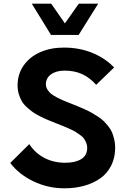

<svg xmlns="http://www.w3.org/2000/svg" viewBox="-20 -1020 687 1050"><path d="M258.8 -829.1 153.8 -1000H259.8L335 -892.1L411.1 -1000H517.1L410.2 -829.1ZM332 9.8Q242.7 9.8 163.3 -28.1Q84 -65.9 36.1 -128.9L140.1 -231.9Q172.4 -182.6 223.1 -156.2Q273.9 -129.9 336.9 -129.9Q391.1 -129.9 423.8 -149.7Q456.5 -169.4 457 -210.9Q457 -225.6 451.7 -238.8Q446.3 -252 439.2 -262Q432.1 -272 416.7 -283Q401.4 -293.9 390.9 -300.3Q380.4 -306.6 357.7 -316.7Q335 -326.7 323.7 -331.3Q312.5 -335.9 286.1 -346.2Q259.3 -356.9 241.9 -364Q224.6 -371.1 200.2 -383.3Q175.8 -395.5 160.2 -406.5Q144.5 -417.5 127 -433.3Q109.4 -449.2 99.4 -466.3Q89.4 -483.4 82.8 -505.6Q76.2 -527.8 76.2 -553.2Q76.2 -614.7 109.4 -662.1Q142.6 -709.5 200 -734.6Q257.3 -759.8 329.1 -759.8Q415 -759.8 485.8 -730.5Q556.6 -701.2 604 -650.9L505.9 -556.2Q470.7 -595.7 429.2 -614.7Q387.7 -633.8 333 -633.8Q287.6 -633.8 259.3 -613.5Q231 -593.3 231 -559.1Q231 -544.4 239 -531Q247.1 -517.6 258.1 -508.3Q269 -499 290.3 -487.8Q311.5 -476.6 327.4 -470Q343.3 -463.4 372.1 -452.1Q396.5 -442.4 408.9 -437.3Q421.4 -432.1 445.1 -421.4Q468.8 -410.6 481.9 -403.1Q495.1 -395.5 515.1 -382.6Q535.2 -369.6 546.6 -358.2Q558.1 -346.7 571.8 -330.1Q585.4 -313.5 592.5 -296.4Q599.6 -279.3 604.7 -257.8Q609.9 -236.3 609.9 -212.9Q609.9 -157.7 588.1 -114.5Q566.4 -71.3 528.1 -44.4Q489.7 -17.6 440.2 -3.9Q390.6 9.8 332 9.8Z"/></svg>

Font: Orkney
Style: Bold
Weight: 700
Designer: Samuel Oakes and Alfredo Marco Pradil
Foundry: Alfredo Marco Pradil
Version: 1.0